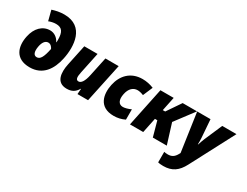

<svg xmlns="http://www.w3.org/2000/svg" viewBox="-87 -1450 3055 2370"><g transform="rotate(30 1440.5 -265.0)"><path d="M256 10C442 10 532 -129 567 -296C607 -483 596 -770 304 -770C240 -770 183 -757 134 -741L171 -597C200 -609 238 -618 273 -618C358 -618 391 -573 391 -456C391 -449 391 -435 390 -424H386C361 -475 312 -513 251 -513C145 -513 63 -433 36 -303C2 -147 47 10 256 10ZM270 -142C223 -142 208 -189 222 -266C234 -332 264 -371 305 -371C341 -371 362 -343 373 -319C347 -191 318 -142 270 -142Z M784 10C854 10 900 -15 936 -77H940L934 0H1085L1202 -553H1013L956 -284C935 -185 903 -141 866 -141C828 -141 822 -177 838 -252L901 -553H712L650 -259C622 -126 635 10 784 10Z M1453 10C1511 10 1561 -2 1610 -26V-173C1565 -152 1524 -142 1497 -142C1436 -142 1409 -195 1427 -283C1444 -369 1492 -413 1555 -413C1579 -413 1609 -406 1640 -393L1699 -531C1648 -552 1594 -563 1539 -563C1371 -563 1271 -454 1240 -307C1209 -162 1240 10 1453 10Z M1682 0H1871L1915 -213H1949L2008 0H2207L2118 -286L2319 -553H2114L1979 -355H1945L1986 -553H1797Z M2293 240C2419 240 2494 185 2554 70L2881 -553H2678L2569 -301C2559 -277 2544 -236 2535 -206H2531C2532 -235 2533 -265 2530 -299L2511 -553H2321L2400 -6L2389 14C2361 64 2329 88 2271 88C2249 88 2230 85 2218 82V232C2232 236 2255 240 2293 240Z"/></g></svg>

Font: Noto Sans Black
Style: Italic
Weight: 900
Italic angle: -12°
Designer: Monotype Design Team
Foundry: Monotype Imaging Inc.
Version: Version 2.013